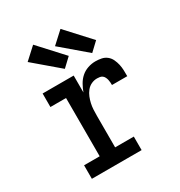

<svg xmlns="http://www.w3.org/2000/svg" viewBox="-183 -908 966 1033"><g transform="rotate(-30 300.0 -391.5)"><path d="M87 0V-84H184V-446H87V-530H280V-425Q288 -447 300 -468.5Q312 -490 330 -506Q348 -522 371.5 -530Q395 -538 419 -538Q437 -538 455.5 -534.5Q474 -531 488.5 -519.5Q503 -508 511 -491Q519 -474 523 -456Q527 -438 527.5 -419.5Q528 -401 528 -383H433Q433 -391 432.5 -399.5Q432 -408 430 -416.5Q428 -425 424 -433Q420 -441 413.5 -446Q407 -451 398.5 -452.5Q390 -454 381 -454Q362 -454 345 -446Q328 -438 316 -423Q304 -408 297 -390.5Q290 -373 286 -355Q282 -337 281 -318.5Q280 -300 280 -281V-84H396V0ZM427 -585 272 -717 344 -783 480 -635ZM257 -585 102 -717 174 -783 310 -635Z"/></g></svg>

Font: Iosevka Slab Medium Extended
Style: Regular
Weight: 500
Width: 7
Monospace: yes
Designer: Belleve Invis
Foundry: Belleve Invis
Version: Version 11.1.1; ttfautohint (v1.8.3)